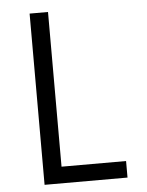

<svg xmlns="http://www.w3.org/2000/svg" viewBox="-53 -778 630 821"><g transform="rotate(-5 262.5 -367.5)"><path d="M105 0V-735H184V-71H461V0Z"/></g></svg>

Font: Iosevka Pride
Style: Regular
Weight: 400
Monospace: yes
Designer: Belleve Invis
Foundry: Belleve Invis
Version: Version 30.3.1; ttfautohint (v1.8.4)